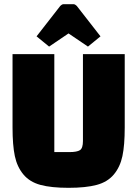

<svg xmlns="http://www.w3.org/2000/svg" viewBox="-20 -884 657 919"><path d="M240 -625V-156H311Q349 -156 363 -165.5Q377 -175 377 -209V-625H577V-274Q577 -189 566 -137Q555 -85 525 -49Q495 -13 443 1Q391 15 308 15Q225 15 173.5 1Q122 -13 92 -49Q62 -85 51 -137Q40 -189 40 -274V-625ZM284 -864H332Q339 -864 348 -855L461 -710L401 -661L308 -724L215 -661L155 -710L268 -855Q277 -864 284 -864Z"/></svg>

Font: Changa One
Style: Regular
Weight: 400
Designer: Eduardo Rodriguez Tunni
Foundry: Eduardo Rodriguez Tunni
Version: Version 1.003